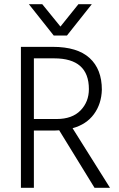

<svg xmlns="http://www.w3.org/2000/svg" viewBox="-20 -898 571 918"><path d="M300 -728H237L118 -878H182L269 -771L355 -878H419ZM244 -274H142V0H80V-674H232Q350 -674 408.5 -620.5Q467 -567 467 -469Q465 -401 429 -352Q393 -303 327 -285L506 0H432L263 -275Q257 -274 244 -274ZM239 -619H142V-329H251Q325 -329 365 -370Q405 -411 405 -472Q405 -619 239 -619Z"/></svg>

Font: Hind Jalandhar Light
Style: Regular
Weight: 300
Designer: Namrata Goyal
Foundry: Indian Type Foundry
Version: Version 0.702;PS 1.0;hotconv 1.0.81;makeotf.lib2.5.63406